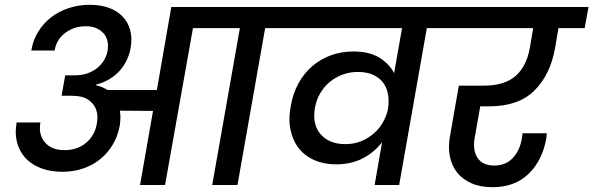

<svg xmlns="http://www.w3.org/2000/svg" viewBox="-20 -769 2466 798"><path d="M292 -456Q321 -456 344.5 -464.5Q368 -473 385 -487Q402 -501 412.5 -519Q423 -537 427 -556Q435 -605 408.5 -632.5Q382 -660 337 -660Q289 -660 252 -633Q215 -606 207 -559H110Q117 -602 139 -637.5Q161 -673 193 -697.5Q225 -722 266 -735.5Q307 -749 353 -749Q398 -749 432.5 -736.5Q467 -724 489.5 -700.5Q512 -677 521 -644Q530 -611 523 -570Q513 -514 476 -473.5Q439 -433 379 -417L378 -415Q405 -409 427 -395H632L692 -740H1219L1203 -652H1082L967 0H862L977 -652H782L666 0H562L616 -308L478 -309Q481 -294 480.5 -279Q480 -264 478 -248Q470 -204 449 -168.5Q428 -133 396.5 -107.5Q365 -82 325 -68.5Q285 -55 239 -55Q189 -55 150 -70Q111 -85 86 -112Q61 -139 51 -176.5Q41 -214 49 -260H148Q139 -210 166.5 -177.5Q194 -145 248 -145Q302 -145 338.5 -176Q375 -207 383 -258Q385 -271 385 -284Q385 -297 381 -309H380V-312Q372 -337 347.5 -354Q323 -371 277 -371H236L251 -456H292Z M1415 -170Q1453 -170 1483 -183Q1513 -196 1535.5 -216Q1558 -236 1572 -261.5Q1586 -287 1592 -313L1594 -328Q1597 -355 1592 -380.5Q1587 -406 1572 -426Q1557 -446 1531 -458Q1505 -470 1467 -470Q1435 -470 1405.5 -459.5Q1376 -449 1352 -429.5Q1328 -410 1311.5 -382.5Q1295 -355 1289 -321Q1277 -251 1313 -210.5Q1349 -170 1415 -170ZM1754 -652 1639 0H1537L1568 -178Q1536 -136 1488 -111Q1440 -86 1377 -86Q1327 -86 1287.5 -103Q1248 -120 1222.5 -152Q1197 -184 1187.5 -229Q1178 -274 1189 -331Q1198 -382 1221 -423.5Q1244 -465 1278.5 -494.5Q1313 -524 1356 -539.5Q1399 -555 1449 -555Q1515 -555 1556.5 -529.5Q1598 -504 1618 -465L1651 -652H1156L1171 -740H1891L1875 -652Z M1844 -740H2426L2410 -652H2301L2287 -569Q2267 -458 2201 -392.5Q2135 -327 2013 -327H1976L1954 -202Q1943 -149 1963.5 -115Q1984 -81 2035 -81Q2081 -81 2110.5 -111.5Q2140 -142 2149 -193L2152 -215H2253Q2252 -209 2251.5 -204Q2251 -199 2251 -196Q2235 -103 2177.5 -47Q2120 9 2027 9Q1976 9 1939 -7.5Q1902 -24 1879.5 -52.5Q1857 -81 1849.5 -120.5Q1842 -160 1851 -207L1887 -413H1991Q2076 -413 2122 -452.5Q2168 -492 2182 -569L2196 -652H1829Z"/></svg>

Font: SVN-Poppins Medium
Style: Italic
Weight: 500
Italic angle: -10°
Designer: Ninad Kale (Devanagari), Jonny Pinhorn (Latin)
Foundry: Indian Type Foundry
Version: Version 3.002 2017; ttfautohint (v1.8.3)